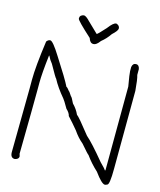

<svg xmlns="http://www.w3.org/2000/svg" viewBox="-121 -928 827 993"><g transform="rotate(15 293.0 -432.0)"><path d="M70.3 -669.9Q84.5 -669.9 127 -601.6Q194.8 -496.6 212.9 -459Q217.3 -459 230.5 -441.4Q232.9 -441.4 248 -418Q252.4 -417 267.6 -384.8Q291 -360.8 302.7 -334Q314.9 -326.2 380.9 -242.2Q414.6 -213.4 484.4 -128.9Q515.6 -98.1 515.6 -93.8H519.5Q521.5 -441.4 521.5 -543Q509.8 -609.4 509.8 -623V-644.5Q513.2 -666 531.2 -666Q546.9 -666 550.8 -644.5V-613.3Q557.6 -592.8 562.5 -531.2Q562.5 -443.4 560.5 -115.2Q560.5 -25.4 546.9 -25.4Q540.5 -21.5 535.2 -21.5Q518.1 -21.5 478.5 -76.2Q442.9 -108.4 414.1 -148.4Q411.1 -148.4 369.1 -197.3Q341.3 -220.2 318.4 -253.9Q291.5 -286.6 263.7 -316.4Q260.7 -332.5 242.2 -349.6Q218.3 -391.1 212.9 -396.5Q172.4 -444.3 150.4 -486.3Q147.5 -486.3 109.4 -554.7Q95.7 -570.8 85.9 -591.8H84Q72.3 -492.7 72.3 -443.4V-404.3Q72.3 -335.4 68.4 -62.5L72.3 -48.8Q72.3 -33.2 50.8 -29.3Q27.3 -29.3 27.3 -60.5Q31.2 -348.1 31.2 -400.4V-449.2Q31.2 -518.1 50.8 -658.2Q59.6 -669.9 70.3 -669.9ZM378.9 -841.8Q396.5 -835.4 396.5 -820.3Q396.5 -808.1 369.1 -783.2Q349.6 -754.4 324.2 -734.4Q305.7 -709 291 -709H289.1Q271.5 -709 263.7 -734.4Q183.6 -807.1 183.6 -816.4V-820.3Q183.6 -835.9 205.1 -839.8Q216.3 -839.8 238.3 -816.4L293 -763.7Q297.4 -763.7 335.9 -806.6Q362.3 -841.8 377 -841.8Z"/></g></svg>

Font: CEF Fonts CJK
Style: Regular
Weight: 400
Designer: PartyBoss (派对大魔王)
Version: Release 2.25